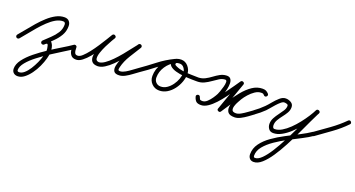

<svg xmlns="http://www.w3.org/2000/svg" viewBox="-42 -773 2904 1571"><g transform="rotate(20 1410.5 12.5)"><path d="M8 13Q3 8 2.5 1Q2 -6 7 -12Q30 -38 57.5 -72.5Q85 -107 116 -142.5Q147 -178 180.5 -208.5Q214 -239 250 -258Q286 -277 323 -277Q349 -277 363.5 -261Q378 -245 378 -219Q378 -174 356.5 -137.5Q335 -101 303 -70.5Q271 -40 241 -10Q236 -5 228.5 -5.5Q221 -6 216 -11Q211 -16 211.5 -23.5Q212 -31 217 -36Q243 -61 272.5 -88.5Q302 -116 322.5 -148Q343 -180 343 -219Q343 -242 323 -242Q291 -242 259 -223.5Q227 -205 195.5 -175Q164 -145 134.5 -110.5Q105 -76 79 -43.5Q53 -11 33 12Q28 17 21 17.5Q14 18 8 13ZM216 -11Q211 -16 211.5 -23.5Q212 -31 217 -36Q226 -44 237.5 -51.5Q249 -59 262 -59Q282 -59 293 -44Q304 -29 308 -9Q312 11 312 27Q312 52 302 88Q292 124 274.5 162Q257 200 233 233Q209 266 181.5 287Q154 308 124 308Q102 308 88 295Q74 282 74 259Q74 220 104 180Q134 140 181.5 101.5Q229 63 283 27.5Q337 -8 387 -38Q437 -68 470 -91Q476 -95 483 -94Q490 -93 494 -87Q498 -81 497 -74Q496 -67 490 -63Q461 -42 414 -13.5Q367 15 314.5 49.5Q262 84 215 120Q168 156 138.5 192Q109 228 109 259Q109 273 124 273Q147 273 169 254Q191 235 210.5 204.5Q230 174 245 140.5Q260 107 268.5 76.5Q277 46 277 27Q277 23 275.5 10.5Q274 -2 270.5 -13Q267 -24 262 -24Q257 -24 251 -19Q245 -14 241 -10Q236 -5 228.5 -5.5Q221 -6 216 -11Z M497 -77Q497 -65 498.5 -51Q500 -37 506 -27.5Q512 -18 528 -18Q546 -17 569 -38Q592 -59 617 -91Q642 -123 665.5 -159Q689 -195 708 -226Q727 -257 737 -274Q742 -281 749 -282Q756 -283 761 -279Q767 -276 769.5 -269.5Q772 -263 767 -256Q763 -249 748.5 -224Q734 -199 718 -166.5Q702 -134 691.5 -102.5Q681 -71 683.5 -50Q686 -29 711 -27Q711 -27 711 -27Q711 -27 711 -27Q711 -27 710.5 -27Q710 -27 710 -27Q733 -28 760.5 -47Q788 -66 817.5 -96Q847 -126 875 -160Q903 -194 926.5 -225Q950 -256 966 -275Q971 -282 977.5 -282Q984 -282 989 -279Q995 -275 996.5 -268.5Q998 -262 994 -255Q965 -209 932 -155.5Q899 -102 886 -49Q882 -34 883 -25Q884 -16 902 -17Q922 -19 945 -32.5Q968 -46 990.5 -63Q1013 -80 1029 -91Q1035 -95 1042 -94Q1049 -93 1053 -87Q1057 -81 1056 -74Q1055 -67 1049 -63Q1029 -49 1004.5 -30.5Q980 -12 954 2Q928 16 904 17Q868 19 856.5 1Q845 -17 850.5 -47Q856 -77 872 -112.5Q888 -148 907.5 -182Q927 -216 943 -240.5Q959 -265 964 -274Q969 -281 976 -281Q983 -281 988 -277Q994 -273 996 -266.5Q998 -260 993 -253Q974 -231 949 -198Q924 -165 894.5 -129.5Q865 -94 833.5 -63Q802 -32 770.5 -12.5Q739 7 710 7Q710 7 710 7Q710 7 710 7Q710 7 710 7Q710 7 710 7Q675 6 661 -11.5Q647 -29 648 -57Q649 -85 660 -117Q671 -149 686.5 -180.5Q702 -212 716 -236.5Q730 -261 737 -273Q742 -281 748.5 -282Q755 -283 761 -279Q767 -276 769.5 -269.5Q772 -263 767 -255Q754 -234 733.5 -200Q713 -166 688 -128.5Q663 -91 635.5 -58Q608 -25 580.5 -4Q553 17 528 17Q500 17 486 3Q472 -11 467 -33Q462 -55 463 -77Q463 -84 468 -89.5Q473 -95 480 -94Q487 -94 492.5 -89Q498 -84 497 -77Z M1029 -91Q1092 -135 1154.5 -183.5Q1217 -232 1286 -265Q1293 -269 1299.5 -266Q1306 -263 1309 -257Q1312 -251 1310.5 -244Q1309 -237 1301 -234Q1255 -212 1225.5 -167Q1196 -122 1196 -71Q1196 -46 1212 -29.5Q1228 -13 1253 -13Q1282 -13 1306.5 -29.5Q1331 -46 1350 -72Q1369 -98 1379.5 -127.5Q1390 -157 1390 -183Q1390 -204 1375.5 -223.5Q1361 -243 1338 -243Q1332 -243 1320 -241.5Q1308 -240 1306 -232Q1306 -232 1306 -232Q1306 -232 1305 -232Q1305 -232 1305 -232Q1305 -232 1305 -232Q1303 -224 1310 -219Q1317 -214 1323 -212Q1351 -199 1385.5 -194.5Q1420 -190 1455 -189.5Q1490 -189 1520 -188Q1527 -188 1532.5 -183Q1538 -178 1538 -171Q1537 -164 1532 -158.5Q1527 -153 1520 -154Q1506 -154 1474 -154.5Q1442 -155 1403.5 -158.5Q1365 -162 1331.5 -171.5Q1298 -181 1280 -198.5Q1262 -216 1273 -244Q1273 -244 1273 -244Q1273 -244 1273 -244Q1272 -244 1272 -244Q1272 -244 1272 -244Q1280 -264 1299.5 -271Q1319 -278 1338 -278Q1375 -278 1400 -248.5Q1425 -219 1425 -183Q1425 -150 1412 -114Q1399 -78 1375.5 -47Q1352 -16 1320.5 3Q1289 22 1253 22Q1214 22 1187.5 -5Q1161 -32 1161 -71Q1161 -132 1196 -186Q1231 -240 1286 -265Q1294 -269 1300 -266Q1306 -263 1309 -257Q1312 -251 1310.5 -244.5Q1309 -238 1301 -234Q1234 -201 1172.5 -153Q1111 -105 1049 -63Q1043 -58 1036 -59.5Q1029 -61 1025 -67Q1020 -73 1021.5 -80Q1023 -87 1029 -91Z M1520 -188Q1550 -189 1576 -202.5Q1602 -216 1626 -234Q1650 -252 1675 -266Q1700 -280 1728 -282Q1755 -284 1766.5 -269.5Q1778 -255 1778.5 -231.5Q1779 -208 1773.5 -182Q1768 -156 1759.5 -133.5Q1751 -111 1745 -100Q1733 -77 1714 -49.5Q1695 -22 1669.5 -2.5Q1644 17 1615 17Q1588 17 1573.5 5Q1559 -7 1552 -32Q1549 -41 1553 -46.5Q1557 -52 1564 -54Q1570 -56 1576.5 -53Q1583 -50 1585 -42Q1590 -28 1593.5 -23Q1597 -18 1615 -18Q1636 -18 1662.5 -38Q1689 -58 1716.5 -89.5Q1744 -121 1770.5 -156.5Q1797 -192 1818.5 -223.5Q1840 -255 1854 -275Q1863 -287 1877 -280Q1890 -273 1885 -259Q1861 -192 1837.5 -126Q1814 -60 1790 6Q1788 13 1781 14Q1774 15 1768 11Q1762 8 1758.5 2Q1755 -4 1760 -10Q1784 -46 1814 -92Q1844 -138 1879.5 -181.5Q1915 -225 1956.5 -253.5Q1998 -282 2046 -282Q2064 -282 2075.5 -276.5Q2087 -271 2098 -258Q2104 -252 2103 -245Q2102 -238 2097 -234Q2092 -230 2085 -229.5Q2078 -229 2072 -236Q2066 -243 2061.5 -245Q2057 -247 2046 -247Q2019 -247 1992.5 -229Q1966 -211 1944.5 -186.5Q1923 -162 1910 -141Q1904 -130 1892.5 -110Q1881 -90 1874.5 -68.5Q1868 -47 1873.5 -32.5Q1879 -18 1907 -18Q1926 -18 1950.5 -32Q1975 -46 1998.5 -63.5Q2022 -81 2037 -91Q2043 -95 2050 -94Q2057 -93 2061 -87Q2065 -81 2064 -74Q2063 -67 2057 -63Q2038 -49 2012 -30Q1986 -11 1958.5 3Q1931 17 1907 17Q1864 17 1849.5 -2Q1835 -21 1838 -50Q1841 -79 1854.5 -108.5Q1868 -138 1881 -159Q1897 -186 1923 -214.5Q1949 -243 1980.5 -262.5Q2012 -282 2046 -282Q2078 -282 2099 -258Q2104 -252 2103 -245Q2102 -238 2097 -234Q2092 -229 2085 -229Q2078 -229 2072 -236Q2066 -243 2061.5 -245Q2057 -247 2047 -247Q2005 -247 1967.5 -219.5Q1930 -192 1897.5 -150Q1865 -108 1837.5 -65Q1810 -22 1788 10Q1780 22 1766 15Q1752 8 1758 -6Q1781 -72 1804.5 -138Q1828 -204 1852 -270Q1855 -277 1861.5 -278Q1868 -279 1874 -275Q1880 -272 1883.5 -266Q1887 -260 1883 -254Q1866 -231 1842.5 -197Q1819 -163 1791.5 -125.5Q1764 -88 1734 -55.5Q1704 -23 1673.5 -3Q1643 17 1615 17Q1586 17 1573 5.5Q1560 -6 1552 -32Q1549 -40 1553 -46Q1557 -52 1564 -53Q1570 -55 1576.5 -52.5Q1583 -50 1585 -42Q1589 -28 1594 -23Q1599 -18 1615 -18Q1636 -18 1655.5 -36Q1675 -54 1690.5 -77Q1706 -100 1714 -116Q1717 -121 1724.5 -142Q1732 -163 1739 -187.5Q1746 -212 1745.5 -230Q1745 -248 1731 -247Q1706 -246 1682.5 -231.5Q1659 -217 1634 -199Q1609 -181 1581 -167.5Q1553 -154 1520 -154Q1513 -153 1508 -158.5Q1503 -164 1503 -171Q1502 -178 1507.5 -183Q1513 -188 1520 -188Z M2032 -67Q2027 -73 2028.5 -80Q2030 -87 2036 -91Q2077 -120 2114 -157Q2131 -174 2153 -201Q2175 -228 2200 -250Q2225 -272 2251 -272Q2275 -272 2297 -259Q2319 -246 2319 -219Q2319 -193 2305.5 -170Q2292 -147 2274.5 -125Q2257 -103 2243.5 -80Q2230 -57 2230 -32Q2230 -23 2234 -14Q2238 -5 2249 -5Q2279 -5 2311 -24Q2343 -43 2374 -73Q2405 -103 2432.5 -138Q2460 -173 2481.5 -206.5Q2503 -240 2515 -265Q2519 -273 2526 -274Q2533 -275 2539 -272Q2545 -269 2547.5 -262.5Q2550 -256 2546 -249Q2529 -216 2504.5 -163.5Q2480 -111 2450.5 -48Q2421 15 2388 77.5Q2355 140 2320 192Q2285 244 2249.5 275.5Q2214 307 2179 307Q2156 307 2143.5 292.5Q2131 278 2131 256Q2131 205 2162 162.5Q2193 120 2242.5 85Q2292 50 2349.5 20Q2407 -10 2460.5 -37.5Q2514 -65 2552 -91Q2558 -95 2565 -94Q2572 -93 2576 -87Q2580 -81 2579 -74Q2578 -67 2572 -63Q2538 -39 2487 -13Q2436 13 2380.5 42Q2325 71 2276.5 104.5Q2228 138 2197 175.5Q2166 213 2166 256Q2166 272 2179 272Q2206 272 2237 241Q2268 210 2300.5 158.5Q2333 107 2364.5 46Q2396 -15 2424.5 -75.5Q2453 -136 2476.5 -186.5Q2500 -237 2516 -265Q2520 -273 2527 -274Q2534 -275 2539 -272Q2545 -269 2548 -263Q2551 -257 2547 -249Q2532 -220 2508.5 -183.5Q2485 -147 2455 -109.5Q2425 -72 2390.5 -40.5Q2356 -9 2320 10.5Q2284 30 2249 30Q2222 30 2208.5 11Q2195 -8 2195 -32Q2195 -59 2208.5 -84Q2222 -109 2239.5 -132Q2257 -155 2270.5 -176.5Q2284 -198 2284 -219Q2284 -230 2271.5 -233.5Q2259 -237 2251 -237Q2238 -237 2221.5 -223Q2205 -209 2188 -190Q2171 -171 2156 -153Q2141 -135 2132 -126Q2096 -91 2056 -63Q2050 -58 2043 -59.5Q2036 -61 2032 -67Z M2552 -90Q2613 -133 2675.5 -178Q2738 -223 2791 -276Q2796 -281 2803 -281.5Q2810 -282 2815 -276Q2820 -271 2820.5 -264Q2821 -257 2815 -252Q2762 -197 2698 -151.5Q2634 -106 2572 -61Q2566 -57 2559 -58.5Q2552 -60 2548 -66Q2544 -71 2545 -78.5Q2546 -86 2552 -90Z"/></g></svg>

Font: FRB American Cursive Guidelines Arrows
Style: Italic
Weight: 400
Italic angle: -25°
Version: Version 2.0;Modular Font Editor K font №1